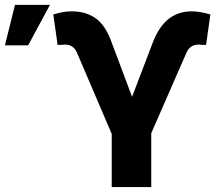

<svg xmlns="http://www.w3.org/2000/svg" viewBox="-24 -763 902 783"><path d="M431.6 -216.8 290 -547.9Q275.9 -581.1 241.2 -581.1Q232.4 -581.1 226.6 -580.1Q221.2 -580.1 216.3 -579.8Q211.4 -579.6 210.9 -580.1L193.4 -704.1Q213.9 -710 231.4 -713.4Q249 -716.8 268.6 -716.8Q325.7 -716.8 366 -688.5Q406.2 -660.2 430.7 -591.8L514.6 -368.2L597.7 -585.9Q622.6 -652.8 662.4 -684.8Q702.1 -716.8 758.8 -716.8Q789.6 -716.8 834 -704.1L816.4 -580.1Q815.4 -579.6 810.1 -579.8Q804.7 -580.1 798.8 -580.1Q793.9 -581.1 785.2 -581.1Q767.1 -581.1 754.9 -572Q742.7 -563 736.3 -547.9L592.8 -219.7V0H431.6ZM37.1 -743.2H179.7L90.8 -578.1H-3.9Z"/></svg>

Font: Pretendard ExtraBold
Style: Regular
Weight: 800
Designer: Base glyphs from Inter by Rasmus Andersson; Hangeul glyphs from Noto Sans CJK(Source Han Sans) by Jang Soo-young and Kan
Foundry: Kil Hyung-jin
Version: Version 1.309